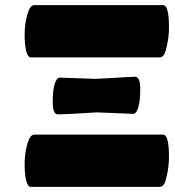

<svg xmlns="http://www.w3.org/2000/svg" viewBox="-20 -730 684 750"><path d="M604 -505.9H99.1Q89.4 -505.9 82.8 -528.8Q76.2 -551.8 76.2 -594.2Q76.2 -637.7 86.9 -673.8Q97.2 -710 113.8 -710H617.2Q640.1 -710 640.1 -623Q640.1 -582 629.9 -543Q622.6 -505.9 604 -505.9ZM604 0H99.1Q89.4 0 82.8 -22.9Q76.2 -45.9 76.2 -87.9Q76.2 -131.8 86.9 -168Q97.2 -204.1 113.8 -204.1H617.2Q640.1 -204.1 640.1 -117.2Q640.1 -76.2 629.9 -37.1Q622.6 0 604 0ZM500 -285.2 358.9 -291Q232.4 -283.2 206.1 -283.2Q186 -283.2 186 -331.1Q186 -378.4 193.8 -402.8Q201.2 -426.8 213.9 -426.8L353 -421.9Q385.3 -423.3 421.1 -425.5Q457 -427.7 477.3 -429Q497.6 -430.2 507.8 -430.2Q527.8 -430.2 527.8 -381.8Q527.8 -334.5 520 -310.1Q512.7 -285.2 500 -285.2Z"/></svg>

Font: GGS TheRock Black
Style: Regular
Weight: 900
Designer: Rodrigo Fuenzalida (2012); Goodgame Studios (2014)
Foundry: Rodrigo Fuenzalida,2012;  GGS,2014
Version: Version 1.002 | FøM Mod